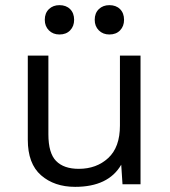

<svg xmlns="http://www.w3.org/2000/svg" viewBox="-20 -716 659 746"><path d="M88 0ZM526 -500V0H456L451 -76Q401 10 272 10Q191 10 139.5 -35Q88 -80 88 -173V-500H168V-194Q168 -121 198 -90.5Q228 -60 286 -60Q355 -60 400.5 -102Q446 -144 446 -228V-500ZM268 -639Q268 -614 252.5 -598Q237 -582 211 -582Q186 -582 170 -598Q154 -614 154 -639Q154 -665 170 -680.5Q186 -696 211 -696Q237 -696 252.5 -680.5Q268 -665 268 -639ZM462 -639Q462 -614 446.5 -598Q431 -582 405 -582Q380 -582 364 -598Q348 -614 348 -639Q348 -665 364 -680.5Q380 -696 405 -696Q431 -696 446.5 -680.5Q462 -665 462 -639Z"/></svg>

Font: Work Sans
Style: Regular
Weight: 400
Designer: Wei Huang
Foundry: Wei Huang
Version: Version 1.500; ttfautohint (v1.6)